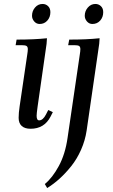

<svg xmlns="http://www.w3.org/2000/svg" viewBox="-20 -637 566 960"><path d="M204.1 283.2Q242.2 252 274.2 192.9Q306.2 133.8 317.9 51.8L378.9 -363.8Q381.8 -380.9 381.8 -391.1Q381.8 -402.8 375.7 -407Q369.6 -411.1 352.1 -411.1H320.8L326.2 -439Q415 -439 478 -445.8L476.1 -418L413.1 16.1Q405.8 65.4 385.3 111.8Q364.7 158.2 336.2 193.8Q307.6 229.5 277.6 256.6Q247.6 283.7 215.8 303.2ZM403.8 -558.1Q403.8 -581.5 419.2 -599.4Q434.6 -617.2 457 -617.2Q473.1 -617.2 484.6 -606.2Q496.1 -595.2 496.1 -576.2Q496.1 -551.3 481 -534.2Q465.8 -517.1 441.9 -517.1Q425.8 -517.1 414.8 -529.8Q403.8 -542.5 403.8 -558.1ZM58.1 -411.1 63 -439Q151.4 -439 214.8 -445.8L212.9 -418L168 -104Q163.1 -68.8 163.1 -58.1Q163.1 -35.2 175.8 -35.2Q194.8 -35.2 210 -64.9L221.2 -86.9L244.1 -76.2L232.9 -54.2Q201.7 6.8 132.8 6.8Q104 6.8 88.6 -7.1Q73.2 -21 73.2 -47.9Q73.2 -71.8 78.1 -105L116.2 -363.8Q119.1 -380.9 119.1 -391.1Q119.1 -402.8 112.8 -407Q106.4 -411.1 88.9 -411.1ZM140.1 -558.1Q140.1 -582 155.3 -599.6Q170.4 -617.2 192.9 -617.2Q209 -617.2 220.5 -606.2Q231.9 -595.2 231.9 -576.2Q231.9 -551.3 216.8 -534.2Q201.7 -517.1 178.2 -517.1Q162.1 -517.1 151.1 -529.8Q140.1 -542.5 140.1 -558.1Z"/></svg>

Font: Dihjauti
Style: Bold Italic
Weight: 700
Italic angle: -9°
Designer: T. Christopher White
Version: Version 3.0.0